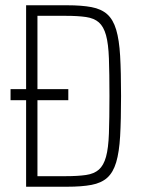

<svg xmlns="http://www.w3.org/2000/svg" viewBox="-20 -708 540 728"><path d="M79 0V-328H20V-370H79V-688H235Q290 -688 327 -681Q364 -674 386.5 -654Q409 -634 420.5 -595.5Q432 -557 435.5 -496Q439 -435 439 -344Q439 -253 435.5 -192Q432 -131 420.5 -92.5Q409 -54 386.5 -34Q364 -14 327 -7Q290 0 235 0ZM122 -40H229Q275 -40 306 -44.5Q337 -49 355 -65Q373 -81 382 -113.5Q391 -146 393 -202Q395 -258 395 -344Q395 -430 393 -486Q391 -542 382 -574.5Q373 -607 355 -623Q337 -639 306 -643.5Q275 -648 229 -648H122V-370H239V-328H122Z"/></svg>

Font: Saira Condensed ExtraLight
Style: Regular
Weight: 250
Width: 3
Designer: Hector Gatti with collaboration of the Omnibus-Type team
Foundry: Omnibus-Type
Version: Version 1.101